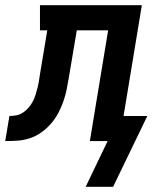

<svg xmlns="http://www.w3.org/2000/svg" viewBox="-76 -540 596 735"><path d="M252 175 336 0H268L338 -424H218L188 -246Q184 -222 179.5 -199Q175 -176 167 -153Q159 -130 147.5 -108Q136 -86 119.5 -67Q103 -48 82 -33Q61 -18 37.5 -10.5Q14 -3 -9.5 -1.5Q-33 0 -56 0L-40 -96Q-27 -96 -13.5 -98.5Q0 -101 12 -109Q24 -117 33.5 -128Q43 -139 49.5 -151.5Q56 -164 60 -177Q64 -190 67.5 -203.5Q71 -217 73 -230Q75 -243 77 -256L105 -424H77V-520H467L397 -96H488L357 175Z"/></svg>

Font: Iosevka Curly Slab
Style: Bold Italic
Weight: 700
Italic angle: -9°
Monospace: yes
Designer: Belleve Invis
Foundry: Belleve Invis
Version: Version 22.1.2; ttfautohint (v1.8.4)